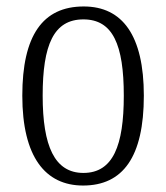

<svg xmlns="http://www.w3.org/2000/svg" viewBox="-20 -564 514 594"><path d="M237 10C360 10 425 -78 425 -268C425 -454 359 -544 239 -544C112 -544 49 -454 49 -268C49 -79 120 10 237 10ZM238 -29C149 -29 112 -112 112 -268C112 -425 146 -504 238 -504C329 -504 363 -426 363 -268C363 -114 330 -29 238 -29Z"/></svg>

Font: Noto Serif Thai Condensed Light
Style: Regular
Weight: 300
Width: 3
Designer: Monotype Design Team
Foundry: Monotype Imaging Inc.
Version: Version 2.002